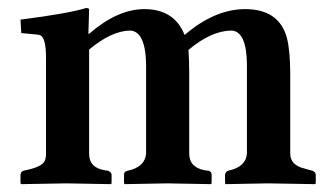

<svg xmlns="http://www.w3.org/2000/svg" viewBox="-20 -467 841 489"><path d="M205.1 -380.9H207Q278.8 -443.4 347.2 -443.8Q422.4 -443.8 448.7 -381.3Q449.7 -379.4 450.2 -377.9Q526.4 -443.4 604 -443.8Q691.4 -443.8 710.9 -369.6Q718.8 -338.4 719.2 -280.8V-76.2Q719.2 -49.8 747.6 -40Q755.4 -37.6 768.1 -34.2L775.9 -32.2Q783.2 -28.8 784.2 -22.9V0L782.2 2Q781.2 2 662.1 0L555.2 2L553.2 0V-22.9Q555.2 -30.3 561 -32.2Q606.4 -41.5 608.9 -76.2V-303.2Q607.9 -388.2 568.8 -389.2Q517.1 -388.2 460 -339.8Q461.9 -314 461.9 -282.2V-76.2Q461.9 -40.5 502 -33.2Q506.3 -32.7 511.2 -32.2Q518.1 -30.3 519 -22.9V0L517.1 2Q516.1 2 405.8 0L297.9 2L295.9 0V-22.9Q295.9 -30.3 305.2 -32.2Q349.6 -41.5 352.1 -76.2V-300.8Q351.1 -387.7 311 -389.2Q263.7 -388.2 207 -340.8V-75.2Q207 -40.5 245.1 -33.7Q250 -32.7 254.9 -32.2Q263.2 -28.8 264.2 -22.9V0L262.2 2Q261.2 2 149.9 0L34.2 2L32.2 0V-22.9Q33.7 -30.3 40 -32.2L48.8 -34.2Q87.4 -42.5 94.2 -57.6Q97.2 -65.4 97.2 -75.2V-320.8Q97.2 -373.5 80.6 -377.9Q77.6 -378.4 75.2 -378.9L34.2 -382.8L32.2 -417Q154.3 -432.6 200.2 -446.8Q205.6 -445.8 207 -443.8Z"/></svg>

Font: Linux Libertine O
Style: Semibold
Weight: 700
Designer: Philipp H. Poll
Foundry: Philipp H. Poll
Version: Version 5.0.0